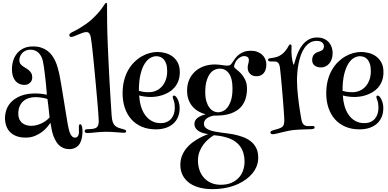

<svg xmlns="http://www.w3.org/2000/svg" viewBox="-20 -950 2735 1352"><path d="M150.9 -352.1Q132.8 -352.1 116.9 -358.9Q101.1 -365.7 89.4 -379.4Q77.6 -393.1 70.8 -413.6Q64 -434.1 64 -461.9Q64 -492.2 72.5 -521.2Q81.1 -550.3 99.1 -573Q117.2 -595.7 145.3 -609.4Q173.3 -623 212.9 -623Q245.6 -623 270.8 -614.5Q295.9 -606 314.9 -591.6Q334 -577.1 347.4 -558.1Q360.8 -539.1 370.1 -518.3Q379.4 -497.6 385.5 -476.3Q391.6 -455.1 396 -436Q398.4 -425.3 402.1 -405.5Q405.8 -385.7 410.2 -359.9Q414.6 -334 419.4 -304.4Q424.3 -274.9 429.2 -244.6Q434.1 -214.4 438.7 -185.8Q443.4 -157.2 447.3 -133.5Q451.2 -109.9 453.9 -93Q456.5 -76.2 458 -69.8Q460.9 -54.7 464.6 -39.1Q468.3 -23.4 473.9 -10.5Q479.5 2.4 487.8 10.7Q496.1 19 508.8 19Q516.1 19 521.5 15.6Q526.9 12.2 530 6.3Q533.2 0.5 534.7 -6.8Q536.1 -14.2 536.1 -22Q536.1 -31.2 535.6 -40.8Q535.2 -50.3 535.2 -57.1Q535.2 -64.5 537.1 -69.8Q539.1 -75.2 544.9 -75.2Q550.3 -75.2 553.5 -69.1Q556.6 -63 558.3 -54.9Q560.1 -46.9 560.5 -38.8Q561 -30.8 561 -26.9Q561 -9.8 558.1 11.7Q555.2 33.2 545.9 53.2Q537.1 73.7 516.6 86.9Q496.1 100.1 469.2 100.1Q445.8 100.1 429 93.3Q412.1 86.4 400.1 76.2Q388.2 65.9 380.1 54.2Q372.1 42.5 367.2 32.2Q353.5 5.9 346.4 -25.6Q339.4 -57.1 335 -85.9Q327.6 -73.7 312.7 -55.7Q297.9 -37.6 275.9 -21Q253.9 -4.4 225.1 7.3Q196.3 19 161.1 19Q122.1 19 94.5 8.1Q66.9 -2.9 49.3 -21.7Q31.7 -40.5 23.4 -65.7Q15.1 -90.8 15.1 -119.1Q15.1 -149.4 26.4 -180.2Q37.6 -210.9 63.2 -235.8Q88.9 -260.7 130.1 -276.4Q171.4 -292 231 -292Q244.6 -292 257.6 -290.8Q270.5 -289.6 281 -288.1Q291.5 -286.6 299.1 -285.2Q306.6 -283.7 310.1 -283.2Q307.1 -325.2 302.7 -367.2Q300.8 -384.8 298.6 -404.3Q296.4 -423.8 293.9 -443.6Q291.5 -463.4 288.6 -482.4Q285.6 -501.5 282.2 -518.1Q274.4 -555.7 251.7 -577.9Q229 -600.1 193.8 -600.1Q174.8 -600.1 160.4 -593.3Q146 -586.4 136 -575.7Q126 -564.9 121.1 -551.5Q116.2 -538.1 116.2 -524.9Q116.2 -510.7 123 -501.2Q129.9 -491.7 139.9 -484.4Q149.9 -477.1 161.6 -470.5Q173.3 -463.9 183.3 -455.3Q193.4 -446.8 200.2 -434.8Q207 -422.9 207 -404.8Q207 -380.9 190.7 -366.5Q174.3 -352.1 150.9 -352.1ZM314 -252.9Q310.5 -254.4 302 -256.6Q293.5 -258.8 281.7 -261Q270 -263.2 256.6 -264.6Q243.2 -266.1 230 -266.1Q204.1 -266.1 181.9 -258.8Q159.7 -251.5 143.6 -237.1Q127.4 -222.7 118.2 -200.9Q108.9 -179.2 108.9 -150.9Q108.9 -125 117.4 -108.2Q126 -91.3 139.4 -81.5Q152.8 -71.8 169.2 -67.9Q185.5 -64 201.2 -64Q226.1 -64 248.5 -71.8Q271 -79.6 288.1 -89.8Q305.2 -100.1 315.9 -109.9Q326.7 -119.6 329.1 -123Q325.7 -155.8 322.8 -182.6Q321.3 -194.3 320.1 -205.6Q318.8 -216.8 317.6 -226.6Q316.4 -236.3 315.4 -243.2Q314.5 -250 314 -252.9Z M733.9 -913.1Q733.9 -907.7 733.9 -887.7Q733.9 -867.7 734.1 -839.8Q734.4 -812 734.6 -780.3Q734.9 -748.5 735.8 -719.2Q736.8 -678.2 739.3 -624.5Q741.7 -570.8 744.4 -512.9Q747.1 -455.1 750.2 -396.5Q753.4 -337.9 756.6 -286.9Q759.8 -235.8 762.2 -196.3Q764.6 -156.7 766.1 -136.2Q768.1 -107.4 773.9 -90.8Q779.8 -74.2 790.3 -64.5Q800.8 -54.7 816.7 -49.3Q832.5 -43.9 855 -38.1Q863.3 -35.6 865.7 -32.7Q868.2 -29.8 868.2 -25.9Q868.2 -21.5 864.7 -18.3Q861.3 -15.1 852.1 -15.1Q847.7 -15.1 834.2 -16.1Q820.8 -17.1 802.7 -18.6Q784.7 -20 763.4 -21Q742.2 -22 722.2 -22Q706.1 -22 688 -20.5Q669.9 -19 652.8 -17.6Q635.7 -16.1 620.8 -14.6Q606 -13.2 596.2 -13.2Q589.4 -13.2 582.8 -15.6Q576.2 -18.1 576.2 -26.9Q576.2 -40 595.2 -40Q607.9 -40 623.8 -41.5Q639.6 -43 649.9 -46.9Q658.2 -49.8 663.1 -55.2Q668 -60.5 670.7 -67.1Q673.3 -73.7 674.3 -80.8Q675.3 -87.9 675.3 -95.2Q675.3 -104 674.1 -123.3Q672.9 -142.6 670.9 -168.5Q668.9 -194.3 666.3 -225.6Q663.6 -256.8 660.6 -289.8Q657.7 -322.8 654.8 -355.5Q651.9 -388.2 648.9 -417.5Q646 -446.8 643.8 -470.7Q641.6 -494.6 640.1 -509.8Q637.7 -532.2 635.3 -556.4Q632.8 -580.6 630.4 -604Q627.9 -627.4 625 -648.9Q622.1 -670.4 619.1 -688Q616.2 -705.1 609.1 -714.6Q602.1 -724.1 587.9 -724.1Q576.7 -724.1 561.8 -718.8Q546.9 -713.4 531.7 -707Q516.6 -700.7 503.2 -695.3Q489.7 -689.9 481.9 -689.9Q476.6 -689.9 472.4 -692.6Q468.3 -695.3 468.3 -702.1Q468.3 -711.4 478 -717.8Q482.4 -721.2 489.7 -724.6Q497.1 -728 509 -734.1Q521 -740.2 538.6 -750.5Q556.2 -760.7 581.1 -777.8Q607.4 -795.9 628.9 -815.9Q650.4 -835.9 667.2 -854.7Q684.1 -873.5 695.6 -889.2Q707 -904.8 712.9 -914.1Q718.3 -921.4 721.2 -925.8Q724.1 -930.2 728 -930.2Q731.9 -930.2 732.9 -924.6Q733.9 -918.9 733.9 -913.1Z M1227.1 -258.8Q1233.9 -247.6 1239.5 -228.5Q1245.1 -209.5 1245.1 -189.9Q1245.1 -154.3 1233.4 -126.2Q1221.7 -98.1 1199.7 -78.9Q1177.7 -59.6 1146.7 -49.3Q1115.7 -39.1 1077.1 -39.1Q1021.5 -39.1 977.8 -57.9Q934.1 -76.7 904.3 -110.4Q874.5 -144 858.9 -190.7Q843.3 -237.3 843.3 -293Q843.3 -343.3 854 -384.3Q864.7 -425.3 883.3 -457.5Q901.9 -489.7 926.3 -513.7Q950.7 -537.6 978 -553.2Q1005.4 -568.8 1033.7 -576.4Q1062 -584 1088.4 -584Q1114.3 -584 1142.1 -577.1Q1169.9 -570.3 1193.1 -553.7Q1216.3 -537.1 1231.2 -510Q1246.1 -482.9 1246.1 -441.9Q1246.1 -406.2 1235.6 -379.4Q1225.1 -352.5 1208 -333Q1190.9 -313.5 1169.2 -300.8Q1147.5 -288.1 1124.8 -280.5Q1102.1 -272.9 1080.3 -270Q1058.6 -267.1 1042 -267.1Q1018.1 -267.1 995.4 -270.5Q972.7 -273.9 960 -277.8Q961.9 -239.7 971.9 -204.3Q981.9 -168.9 1000.5 -142.1Q1019 -115.2 1046.6 -99.1Q1074.2 -83 1111.3 -83Q1137.2 -83 1156 -91.8Q1174.8 -100.6 1187 -115.5Q1199.2 -130.4 1205.1 -149.9Q1210.9 -169.4 1210.9 -190.9Q1210.9 -203.6 1209.2 -217.3Q1207.5 -231 1203.1 -243.2Q1200.2 -250.5 1198.2 -256.8Q1196.3 -263.2 1196.3 -267.1Q1196.3 -276.9 1205.1 -276.9Q1209.5 -276.9 1215.6 -272.5Q1221.7 -268.1 1227.1 -258.8ZM958 -310.1Q970.7 -306.2 986.8 -303.5Q1002.9 -300.8 1027.3 -300.8Q1055.7 -300.8 1079.6 -311.5Q1103.5 -322.3 1120.6 -341.6Q1137.7 -360.8 1147.5 -388.2Q1157.2 -415.5 1157.2 -449.2Q1157.2 -479 1150.6 -499.3Q1144 -519.5 1133.3 -531.7Q1122.6 -543.9 1108.6 -549.1Q1094.7 -554.2 1080.1 -554.2Q1061.5 -554.2 1040 -543Q1018.6 -531.7 1000.2 -503.9Q981.9 -476.1 970 -429Q958 -381.8 958 -310.1Z M1747.1 -592.8Q1772 -592.8 1792 -585.2Q1812 -577.6 1826.2 -564.5Q1840.3 -551.3 1847.9 -533.7Q1855.5 -516.1 1855.5 -496.1Q1855.5 -456.5 1836.7 -434.8Q1817.9 -413.1 1786.1 -413.1Q1772.9 -413.1 1761.7 -417Q1750.5 -420.9 1742.2 -428.7Q1733.9 -436.5 1729 -447.8Q1724.1 -459 1724.1 -473.1Q1724.1 -488.8 1728.3 -501.2Q1732.4 -513.7 1732.4 -525.9Q1732.4 -542.5 1722.7 -548.8Q1712.9 -555.2 1700.2 -555.2Q1683.6 -555.2 1666.7 -543.9Q1649.9 -532.7 1639.2 -514.2Q1634.8 -505.9 1631.6 -496.8Q1628.4 -487.8 1628.4 -481Q1628.4 -477.1 1632.8 -472.4Q1637.2 -467.8 1644.3 -461.9Q1651.4 -456.1 1660.4 -448.5Q1669.4 -440.9 1678.2 -431.2Q1693.8 -414.1 1706.5 -388.2Q1719.2 -362.3 1719.2 -327.1Q1719.2 -288.1 1710.4 -259Q1701.7 -230 1686.3 -208.7Q1670.9 -187.5 1650.4 -173.6Q1629.9 -159.7 1606.2 -151.4Q1582.5 -143.1 1556.9 -139.6Q1531.2 -136.2 1506.3 -136.2H1487.3Q1455.6 -130.9 1435.8 -116.2Q1416 -101.6 1416 -78.1Q1416 -63 1425.8 -52.7Q1435.5 -42.5 1451.9 -35.4Q1468.3 -28.3 1489.7 -24.2Q1511.2 -20 1534.4 -16.8Q1557.6 -13.7 1580.8 -10.7Q1604 -7.8 1624 -3.9Q1657.7 2.9 1689.2 14.2Q1720.7 25.4 1744.9 44.2Q1769 63 1783.7 91.3Q1798.3 119.6 1798.3 160.2Q1798.3 191.9 1787.6 219.5Q1776.9 247.1 1757.8 270.3Q1738.8 293.5 1712.9 312.5Q1687 331.5 1657.2 345.2Q1618.2 363.3 1571.8 372.6Q1525.4 381.8 1475.1 381.8Q1428.2 381.8 1387.2 371.6Q1346.2 361.3 1315.7 340.1Q1285.2 318.8 1267.6 286.6Q1250 254.4 1250 210.9Q1250 175.3 1261.7 146.5Q1273.4 117.7 1291.7 95Q1310.1 72.3 1332.8 55.2Q1355.5 38.1 1377.2 25.9Q1398.9 13.7 1417.5 5.9Q1436 -2 1446.3 -5.9Q1429.2 -7.8 1411.9 -12.7Q1394.5 -17.6 1380.6 -25.9Q1366.7 -34.2 1357.9 -47.1Q1349.1 -60.1 1349.1 -78.1Q1349.1 -102.1 1369.9 -118.9Q1390.6 -135.7 1428.2 -145Q1400.4 -152.3 1376.5 -166.3Q1352.5 -180.2 1335 -200.7Q1317.4 -221.2 1307.4 -249Q1297.4 -276.9 1297.4 -312Q1297.4 -355.5 1312.7 -389.6Q1328.1 -423.8 1354.5 -447.5Q1380.9 -471.2 1416.5 -483.6Q1452.1 -496.1 1493.2 -496.1Q1505.4 -496.1 1518.1 -494.9Q1530.8 -493.7 1542 -491.9Q1553.2 -490.2 1562.7 -489Q1572.3 -487.8 1578.1 -487.8Q1590.3 -487.8 1598.4 -491.2Q1606.4 -494.6 1613.3 -505.9Q1623 -521.5 1634.8 -537.1Q1646.5 -552.7 1662.1 -565.2Q1677.7 -577.6 1698.5 -585.2Q1719.2 -592.8 1747.1 -592.8ZM1527.3 -466.8Q1508.8 -466.8 1490.5 -458.3Q1472.2 -449.7 1457.8 -429.9Q1443.4 -410.2 1434.3 -378.4Q1425.3 -346.7 1425.3 -300.8Q1425.3 -263.2 1433.3 -236.6Q1441.4 -210 1454.3 -192.6Q1467.3 -175.3 1483.4 -167.2Q1499.5 -159.2 1515.1 -159.2Q1528.8 -159.2 1546.4 -165.8Q1564 -172.4 1579.6 -190.9Q1595.2 -209.5 1606.2 -242.2Q1617.2 -274.9 1617.2 -327.1Q1617.2 -396.5 1593 -431.6Q1568.8 -466.8 1527.3 -466.8ZM1374 180.2Q1374 215.8 1384.5 246.8Q1395 277.8 1415.5 301Q1436 324.2 1465.8 337.6Q1495.6 351.1 1534.2 351.1Q1578.1 351.1 1609.9 337.2Q1641.6 323.2 1662.1 300.5Q1682.6 277.8 1692.4 248.3Q1702.1 218.8 1702.1 187Q1702.1 156.2 1694.3 129.2Q1686.5 102.1 1670.4 80.1Q1654.3 58.1 1628.9 41.7Q1603.5 25.4 1568.4 16.1Q1545.4 9.8 1524.4 6.6Q1503.4 3.4 1486.3 2Q1469.2 12.2 1449.5 28.6Q1429.7 44.9 1412.8 67.1Q1396 89.4 1385 117.7Q1374 146 1374 180.2Z M2033.2 -623Q2033.2 -617.2 2032.7 -606.7Q2032.2 -596.2 2032.2 -585Q2032.2 -570.8 2033.9 -554.9Q2035.6 -539.1 2038.3 -525.6Q2041 -512.2 2043.7 -503.2Q2046.4 -494.1 2048.3 -494.1Q2050.3 -494.1 2054 -508.3Q2057.6 -522.5 2064.7 -543.9Q2071.8 -565.4 2083 -590.1Q2094.2 -614.7 2111.8 -636.2Q2129.4 -657.7 2154.1 -671.9Q2178.7 -686 2212.4 -686Q2243.7 -686 2264.9 -675.3Q2286.1 -664.6 2298.8 -648.4Q2311.5 -632.3 2316.9 -613.5Q2322.3 -594.7 2322.3 -578.1Q2322.3 -552.2 2315.4 -533Q2308.6 -513.7 2297.1 -501Q2285.6 -488.3 2271 -481.7Q2256.3 -475.1 2241.2 -475.1Q2213.4 -475.1 2195.8 -488.3Q2178.2 -501.5 2178.2 -526.9Q2178.2 -540.5 2181.9 -550.3Q2185.5 -560.1 2191.7 -566.9Q2197.8 -573.7 2206.3 -578.4Q2214.8 -583 2225.1 -585.9Q2246.1 -592.3 2253.7 -601.6Q2261.2 -610.8 2261.2 -623Q2261.2 -630.4 2258.5 -637.2Q2255.9 -644 2249.8 -649.7Q2243.7 -655.3 2234.1 -658.7Q2224.6 -662.1 2210.9 -662.1Q2183.1 -662.1 2162.1 -649.2Q2141.1 -636.2 2125.5 -614.5Q2109.9 -592.8 2099.6 -564.5Q2089.4 -536.1 2083 -505.1Q2076.7 -474.1 2074 -442.6Q2071.3 -411.1 2071.3 -383.8Q2071.3 -358.9 2073.2 -329.8Q2075.2 -300.8 2078.4 -271.5Q2081.5 -242.2 2085.4 -214.4Q2089.4 -186.5 2093 -163.6Q2096.7 -140.6 2099.6 -124Q2102.5 -107.4 2104 -101.1Q2109.4 -79.1 2120.8 -70.6Q2132.3 -62 2151.4 -62Q2159.7 -62 2168.7 -62.5Q2177.7 -63 2182.1 -63Q2195.3 -63 2195.3 -53.2Q2195.3 -45.4 2188 -43Q2182.1 -40.5 2167.2 -40Q2152.3 -39.6 2132.6 -39.1Q2112.8 -38.6 2089.8 -37.6Q2066.9 -36.6 2045.4 -34.2Q2021.5 -31.2 1999 -26.1Q1976.6 -21 1957.5 -16.4Q1938.5 -11.7 1923.8 -8.3Q1909.2 -4.9 1900.4 -4.9Q1891.1 -4.9 1887.7 -8.8Q1884.3 -12.7 1884.3 -17.1Q1884.3 -24.4 1890.4 -27.6Q1896.5 -30.8 1907.2 -34.2Q1915.5 -36.6 1927 -39.3Q1938.5 -42 1954.1 -48.8Q1969.7 -55.7 1975.8 -67.1Q1981.9 -78.6 1981.9 -102.1Q1981.9 -109.4 1981 -126.7Q1980 -144 1978.3 -168Q1976.6 -191.9 1974.4 -220.5Q1972.2 -249 1969.7 -279.1Q1967.3 -309.1 1964.6 -338.9Q1961.9 -368.7 1959.5 -394.8Q1957 -420.9 1954.8 -441.4Q1952.6 -461.9 1951.2 -474.1Q1949.2 -488.8 1945.3 -497.3Q1941.4 -505.9 1936 -510.3Q1930.7 -514.6 1923.6 -515.9Q1916.5 -517.1 1908.2 -517.1H1888.2Q1885.7 -517.1 1882.1 -517.3Q1878.4 -517.6 1875 -518.8Q1871.6 -520 1869.4 -522.5Q1867.2 -524.9 1867.2 -528.8Q1867.2 -534.2 1871.6 -536.6Q1876 -539.1 1882.3 -540Q1906.7 -543 1926.5 -548.3Q1946.3 -553.7 1965.3 -567.9Q1977.1 -577.1 1990 -592.5Q2002.9 -607.9 2011.2 -625Q2017.1 -637.2 2023.9 -637.2Q2030.3 -637.2 2031.7 -632.3Q2033.2 -627.4 2033.2 -623Z M2661.1 -258.8Q2668 -247.6 2673.6 -228.5Q2679.2 -209.5 2679.2 -189.9Q2679.2 -154.3 2667.5 -126.2Q2655.8 -98.1 2633.8 -78.9Q2611.8 -59.6 2580.8 -49.3Q2549.8 -39.1 2511.2 -39.1Q2455.6 -39.1 2411.9 -57.9Q2368.2 -76.7 2338.4 -110.4Q2308.6 -144 2293 -190.7Q2277.3 -237.3 2277.3 -293Q2277.3 -343.3 2288.1 -384.3Q2298.8 -425.3 2317.4 -457.5Q2335.9 -489.7 2360.4 -513.7Q2384.8 -537.6 2412.1 -553.2Q2439.5 -568.8 2467.8 -576.4Q2496.1 -584 2522.5 -584Q2548.3 -584 2576.2 -577.1Q2604 -570.3 2627.2 -553.7Q2650.4 -537.1 2665.3 -510Q2680.2 -482.9 2680.2 -441.9Q2680.2 -406.2 2669.7 -379.4Q2659.2 -352.5 2642.1 -333Q2625 -313.5 2603.3 -300.8Q2581.5 -288.1 2558.8 -280.5Q2536.1 -272.9 2514.4 -270Q2492.7 -267.1 2476.1 -267.1Q2452.1 -267.1 2429.4 -270.5Q2406.7 -273.9 2394 -277.8Q2396 -239.7 2406 -204.3Q2416 -168.9 2434.6 -142.1Q2453.1 -115.2 2480.7 -99.1Q2508.3 -83 2545.4 -83Q2571.3 -83 2590.1 -91.8Q2608.9 -100.6 2621.1 -115.5Q2633.3 -130.4 2639.2 -149.9Q2645 -169.4 2645 -190.9Q2645 -203.6 2643.3 -217.3Q2641.6 -231 2637.2 -243.2Q2634.3 -250.5 2632.3 -256.8Q2630.4 -263.2 2630.4 -267.1Q2630.4 -276.9 2639.2 -276.9Q2643.6 -276.9 2649.7 -272.5Q2655.8 -268.1 2661.1 -258.8ZM2392.1 -310.1Q2404.8 -306.2 2420.9 -303.5Q2437 -300.8 2461.4 -300.8Q2489.7 -300.8 2513.7 -311.5Q2537.6 -322.3 2554.7 -341.6Q2571.8 -360.8 2581.5 -388.2Q2591.3 -415.5 2591.3 -449.2Q2591.3 -479 2584.7 -499.3Q2578.1 -519.5 2567.4 -531.7Q2556.6 -543.9 2542.7 -549.1Q2528.8 -554.2 2514.2 -554.2Q2495.6 -554.2 2474.1 -543Q2452.6 -531.7 2434.3 -503.9Q2416 -476.1 2404.1 -429Q2392.1 -381.8 2392.1 -310.1Z"/></svg>

Font: Henny Penny
Style: Regular
Weight: 400
Version: Version 1.001